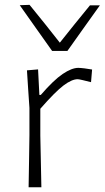

<svg xmlns="http://www.w3.org/2000/svg" viewBox="-20 -792 442 812"><path d="M101 0Q102 -56 102.8 -107.8Q103.5 -159.5 104.5 -220.5V-335.5Q102 -373.5 99.2 -413.5Q96.5 -453.5 94 -494.5L141 -498.5L146.5 -390.5H152.5Q207 -453.5 245.2 -479.2Q283.5 -505 311 -505Q319.5 -505 337.8 -502.8Q356 -500.5 369.5 -498L365 -444.5Q345.5 -449.5 329.5 -453.2Q313.5 -457 308.5 -457Q283.5 -457 248.2 -430.2Q213 -403.5 150.5 -332V-219Q151.5 -159 152.8 -107.5Q154 -56 155 0ZM200.5 -576.5Q166.5 -624 132.2 -672.8Q98 -721.5 63.5 -770L105 -771.5Q138 -731 170 -691.2Q202 -651.5 233 -611.5Q264 -650.5 295.8 -690Q327.5 -729.5 360.5 -769.5H402.5Q367.5 -720.5 333.2 -672.5Q299 -624.5 265 -576.5Z"/></svg>

Font: Commissioner Loud ExtraLight
Style: Regular
Weight: 200
Designer: Kostas Bartsokas
Foundry: Kostas Bartsokas
Version: Version 1.000; ttfautohint (v1.8.3)